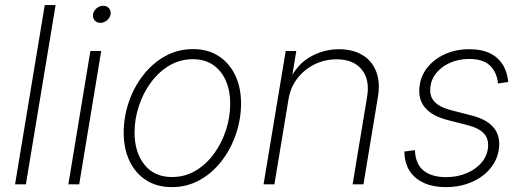

<svg xmlns="http://www.w3.org/2000/svg" viewBox="-20 -748 2122 779"><path d="M205.6 -727.5 85 0H41L161.6 -727.5Z M257.3 0 346.7 -541H390.6L301.3 0ZM387.2 -655.3Q372.6 -655.3 364 -665.5Q355.5 -675.8 357.4 -689.9Q359.9 -704.6 372.1 -714.6Q384.3 -724.6 398.9 -724.6Q413.6 -724.6 422.1 -714.6Q430.7 -704.6 428.7 -689.9Q426.3 -675.8 414.1 -665.5Q401.9 -655.3 387.2 -655.3Z M676.8 11.2Q617.2 11.2 573.5 -16.6Q529.8 -44.4 505.9 -94.2Q481.9 -144 481.9 -209.5Q481.9 -272.5 502.2 -332.8Q522.5 -393.1 560.1 -441.9Q597.7 -490.7 649.4 -519.8Q701.2 -548.8 763.7 -548.8Q823.2 -548.8 866.7 -520.8Q910.2 -492.7 934.1 -443.1Q958 -393.6 958 -328.1Q958 -265.1 937.5 -204.6Q917 -144 879.6 -95.2Q842.3 -46.4 790.5 -17.6Q738.8 11.2 676.8 11.2ZM677.7 -29.8Q731 -29.8 774.4 -55.9Q817.9 -82 849.1 -125.5Q880.4 -168.9 897.2 -221.4Q914.1 -273.9 914.1 -327.1Q914.1 -379.9 896.2 -420.7Q878.4 -461.4 844.7 -484.6Q811 -507.8 762.7 -507.8Q710.9 -507.8 667.7 -482.4Q624.5 -457 592.8 -414.1Q561 -371.1 543.5 -318.1Q525.9 -265.1 525.9 -210Q525.9 -130.9 565.7 -80.3Q605.5 -29.8 677.7 -29.8Z M1150.9 -347.2 1093.3 0H1049.3L1139.2 -541H1182.1L1162.1 -418.9L1153.3 -419.9Q1184.1 -486.3 1238.8 -517.3Q1293.5 -548.3 1355 -548.3Q1411.1 -548.3 1450.2 -524.9Q1489.3 -501.5 1506.3 -457.8Q1523.4 -414.1 1513.2 -354L1454.6 0H1410.6L1469.2 -353.5Q1481.4 -424.8 1447.5 -466.1Q1413.6 -507.3 1345.7 -507.3Q1298.3 -507.3 1257.1 -487.3Q1215.8 -467.3 1187.5 -431.2Q1159.2 -395 1150.9 -347.2Z M1789.6 11.2Q1739.3 11.2 1702.6 -4.6Q1666 -20.5 1645 -50.3Q1624 -80.1 1621.1 -122.1Q1620.6 -126.5 1620.6 -127.4Q1620.6 -128.4 1620.6 -133.3L1663.6 -138.7Q1665 -84 1697.8 -56.6Q1730.5 -29.3 1790 -29.3Q1836.4 -29.3 1874.8 -45.9Q1913.1 -62.5 1936.3 -91.3Q1959.5 -120.1 1960.4 -157.2Q1961.4 -188.5 1941.2 -208.7Q1920.9 -229 1878.9 -239.7L1795.4 -261.2Q1736.3 -276.4 1707.5 -307.9Q1678.7 -339.4 1681.2 -386.2Q1683.6 -434.1 1711.4 -470.7Q1739.3 -507.3 1784.4 -527.8Q1829.6 -548.3 1884.3 -548.3Q1953.1 -548.3 1992.4 -516.6Q2031.7 -484.9 2040.5 -426.8Q2041.5 -423.3 2041.7 -421.4Q2042 -419.4 2042 -415.5L2000.5 -409.2Q1995.6 -456.5 1967.3 -482.7Q1939 -508.8 1883.3 -508.8Q1840.3 -508.8 1804.7 -492.7Q1769 -476.6 1747.8 -448.7Q1726.6 -420.9 1725.6 -385.3Q1724.1 -353.5 1745.6 -332.5Q1767.1 -311.5 1812.5 -300.3L1894 -279.3Q1951.7 -264.6 1979.7 -233.9Q2007.8 -203.1 2005.4 -156.7Q2003.4 -119.1 1985.8 -88.4Q1968.3 -57.6 1938.7 -35.2Q1909.2 -12.7 1870.8 -0.7Q1832.5 11.2 1789.6 11.2Z"/></svg>

Font: Inter 17pt ExtraLight
Style: Italic
Weight: 250
Italic angle: -9.3988°
Version: Version 4.001;git-66647c0bb